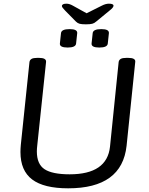

<svg xmlns="http://www.w3.org/2000/svg" viewBox="-20 -1016 806 1042"><path d="M350 6Q218 6 154.5 -42Q91 -90 91 -191Q91 -200 91.5 -209.5Q92 -219 93 -230L140 -680Q142 -691 151.5 -696.5Q161 -702 183 -702H191Q232 -702 230 -680L182 -225Q181 -217 180.5 -209Q180 -201 180 -194Q180 -125 222 -97.5Q264 -70 358 -70Q561 -70 577 -220L624 -680Q626 -691 635.5 -696.5Q645 -702 667 -702H675Q717 -702 714 -680L667 -225Q642 6 350 6ZM519 -758Q475 -758 477 -780L483 -836Q485 -858 530 -858Q573 -858 571 -836L565 -780Q563 -758 519 -758ZM347 -758Q303 -758 305 -780L311 -836Q313 -858 358 -858Q401 -858 399 -836L393 -780Q391 -758 347 -758ZM571 -996Q596 -996 596 -985Q596 -975 575 -959L502 -899Q492 -890 480.5 -887Q469 -884 446 -884Q423 -884 412 -887Q401 -890 392 -899L333 -959Q316 -976 316 -983Q316 -996 341 -996Q357 -996 376 -985L450 -944L532 -985Q553 -996 571 -996Z"/></svg>

Font: Asap Semi Expanded Semi Expanded Regular
Style: Italic
Weight: 400
Width: 6
Italic angle: -6°
Designer: Pablo Cosgaya
Foundry: Omnibus-Type
Version: Version 3.001; ttfautohint (v1.8.4.7-5d5b)